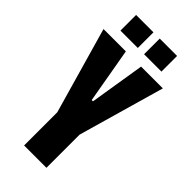

<svg xmlns="http://www.w3.org/2000/svg" viewBox="-270 -903 954 954"><g transform="rotate(45 206.5 -426.0)"><path d="M128 0V-233L-2 -688H155L206 -397H215L262 -688H415L285 -233V0ZM63 -742V-852H185V-742ZM229 -742V-852H351V-742Z"/></g></svg>

Font: Saira ExtraCondensed Black
Style: Regular
Weight: 900
Width: 2
Designer: Hector Gatti with collaboration of the Omnibus-Type team
Foundry: Omnibus-Type
Version: Version 1.101